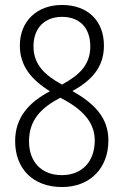

<svg xmlns="http://www.w3.org/2000/svg" viewBox="-20 -744 499 774"><path d="M230 -724C128 -724 60 -658 60 -560C60 -477 108 -422 181 -376C98 -332 41 -272 41 -175C41 -64 113 10 230 10C344 10 417 -67 417 -178C417 -273 356 -329 272 -377C348 -419 399 -472 399 -560C399 -660 334 -724 230 -724ZM230 -676C301 -676 344 -632 344 -557C344 -483 301 -442 230 -403C158 -442 115 -486 115 -557C115 -631 160 -676 230 -676ZM97 -174C97 -260 145 -309 223 -350L242 -340C324 -294 362 -242 362 -178C362 -95 313 -38 229 -38C147 -38 97 -92 97 -174Z"/></svg>

Font: Noto Sans Gujarati Condensed Light
Style: Regular
Weight: 300
Width: 3
Designer: Jelle Bosma - Monotype Design Team, Universal Thirst
Foundry: Monotype Imaging Inc.
Version: Version 2.106